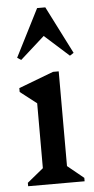

<svg xmlns="http://www.w3.org/2000/svg" viewBox="-55 -806 412 840"><g transform="rotate(-5 151.0 -386.5)"><path d="M34 0V-15L105 -73V-358L33 -414V-431L186 -489H211V-73L282 -15V0ZM52 -553 35 -564 141 -773H177L283 -564L266 -553L159 -649Z"/></g></svg>

Font: Platypi
Style: Regular
Weight: 400
Designer: David Sargent
Foundry: Bolt Cutter Type
Version: Version 1.200; ttfautohint (v1.8.4.7-5d5b)